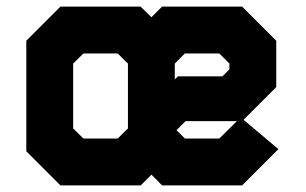

<svg xmlns="http://www.w3.org/2000/svg" viewBox="-20 -560 923 580"><path d="M162.5 0 59.5 -103V-437L162.5 -540H404.5L437.5 -508L469.5 -540H711.5L814.5 -437V-297L711.5 -194H540.5L508 -161.5V-172L538.5 -141.5H642.5L707 -205.5L821 -109.5L711.5 0H469.5L437.5 -32.5L405 0ZM197.5 -70.5 126.5 -141.5V-403L193.5 -470H369.5L435 -400.5V-138L369.5 -70.5ZM232 -141.5H335.5L366.5 -172V-368L335.5 -398.5H232L201 -368V-172ZM197.5 -70.5H369.5L435 -138L502.5 -70.5H690.5L730.5 -108.5L690.5 -70.5H502.5L435 -138V-163L536.5 -263H686.5L742.5 -318V-404L676.5 -470H506.5L435 -400.5L369.5 -470H193.5L126.5 -403V-141.5ZM435 -163V-400.5L506.5 -470H676.5L742.5 -404V-318L686.5 -263H536.5ZM508 -320 517.5 -329.5H652L673 -350.5V-368L642.5 -398.5H538.5L508 -368Z"/></svg>

Font: Tourney Thin Black
Style: Regular
Weight: 900
Version: Version 1.015